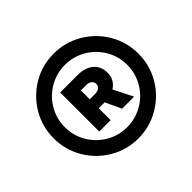

<svg xmlns="http://www.w3.org/2000/svg" viewBox="-136 -908 910 910"><g transform="rotate(-45 319.5 -453.0)"><path d="M35.4 -453.1Q35.4 -530.3 73.6 -595.5Q111.8 -660.6 176.8 -699Q241.8 -737.3 319.2 -737.3Q396.4 -737.3 461.8 -699Q527.2 -660.6 565.3 -595.5Q603.4 -530.3 603.4 -453.1Q603.4 -376 565.3 -310.8Q527.2 -245.6 461.8 -207.3Q396.4 -168.9 319.2 -168.9Q241.8 -168.9 176.8 -207.3Q111.8 -245.6 73.6 -310.8Q35.4 -376 35.4 -453.1ZM528.3 -453.2Q528.3 -510 500.2 -557.9Q472.1 -605.8 424 -633.9Q375.9 -661.9 318.9 -661.9Q262.3 -661.9 214.4 -633.9Q166.5 -605.9 138.3 -558Q110.2 -510 110.2 -453.1Q110.2 -396.2 138.3 -348.3Q166.5 -300.4 214.4 -272.4Q262.3 -244.3 318.9 -244.3Q376 -244.3 424 -272.4Q472.1 -300.4 500.2 -348.4Q528.3 -396.3 528.3 -453.2ZM308.6 -442.4H385.2L444.6 -323.4H364ZM210.9 -585.2H328.4Q378 -585.2 407.1 -560.3Q436.1 -535.4 436.1 -492.7Q436.1 -451.5 406 -427.3Q375.8 -403.2 324.2 -403.2H258.4V-463.2H322.7Q339.8 -463.2 350.3 -471.3Q360.8 -479.4 360.8 -492.7Q360.8 -506.2 350.3 -514.5Q339.8 -522.7 322.7 -522.7H287.2V-323.4H210.9Z"/></g></svg>

Font: Intratopia Thin
Style: Regular
Weight: 100
Designer: Rasmus Andersson
Foundry: rsms
Version: Version 3.000;Glyphs 3.2.3 (3260)